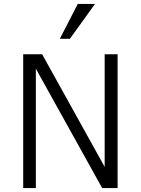

<svg xmlns="http://www.w3.org/2000/svg" viewBox="-20 -950 711 970"><path d="M496.1 0 161.1 -603V0H97.2V-675.8H192.9L508.8 -106.9V-675.8H574.2V0ZM333 -753.9H282.2L373 -930.2H460Z"/></svg>

Font: Clear Sans Light
Style: Regular
Weight: 300
Foundry: Intel Corporation
Version: Version 1.00